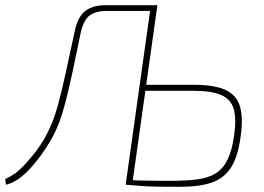

<svg xmlns="http://www.w3.org/2000/svg" viewBox="-32 -710 1016 738"><path d="M559 -690 556 -668H377Q336 -668 312.5 -650.5Q289 -633 278 -583Q260 -494 246 -429.5Q232 -365 220 -318.5Q208 -272 194.5 -237Q181 -202 164 -172.5Q147 -143 124 -111Q107 -88 86 -64.5Q65 -41 41 -23.5Q17 -6 -9 0L-12 -22Q7 -30 24 -42Q41 -54 60 -74Q79 -94 103 -124Q125 -153 140.5 -180.5Q156 -208 169 -240.5Q182 -273 194 -318.5Q206 -364 220.5 -429.5Q235 -495 255 -589Q267 -647 296.5 -668.5Q326 -690 374 -690ZM573 -690 476 0H451L548 -690ZM713 -384Q793 -384 835.5 -364Q878 -344 890.5 -300.5Q903 -257 893 -186Q883 -109 856.5 -67Q830 -25 782.5 -8.5Q735 8 661 8Q611 8 577 7.5Q543 7 514.5 5Q486 3 452 0L467 -18Q475 -17 494.5 -16.5Q514 -16 539 -15.5Q564 -15 587 -15Q610 -15 624 -15Q684 -15 726.5 -20.5Q769 -26 797.5 -44Q826 -62 843 -97Q860 -132 868 -190Q877 -253 866.5 -290.5Q856 -328 819 -344.5Q782 -361 712 -361H515L518 -384Z"/></svg>

Font: Exo 2 Thin
Style: Italic
Weight: 250
Italic angle: -8°
Designer: Natanael Gama
Foundry: Natanael Gama
Version: Version 2.010